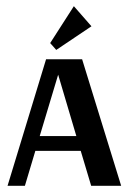

<svg xmlns="http://www.w3.org/2000/svg" viewBox="-20 -601 415 621"><path d="M161.9 -439.5 275.8 -516 218.9 -581 142.3 -461.7ZM241.1 -113 274.9 0H371.9L245.6 -409.3H129L4.4 0H60.5L94.3 -113ZM226.9 -161H108.5L168.1 -359.4Z"/></svg>

Font: Gidugu
Style: Regular
Weight: 400
Designer: Purushoth Kumar Guthula
Foundry: Silicon Andhra, USA.
Version: Version 1.0.5; ttfautohint (v1.2.25-373a) -l 7 -r 28 -G 50 -